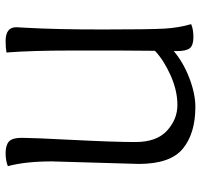

<svg xmlns="http://www.w3.org/2000/svg" viewBox="-36 -670 716 684"><g transform="rotate(-90 322.0 -328.0)"><path d="M80 -192 89 -501Q89 -596 72 -658Q92 -666 119 -666Q146 -666 159.5 -654.5Q173 -643 173 -607.5Q173 -572 165.5 -425.5Q158 -279 158 -203.5Q158 -128 198.5 -91Q239 -54 290 -54Q341 -54 395 -78Q449 -102 483 -134L484 -262V-431Q484 -572 477 -663Q494 -666 518 -666Q567 -666 567 -628Q567 -626 565 -591Q559 -486 559 -320Q559 -154 562 -101.5Q565 -49 578 -5Q560 3 531.5 3Q503 3 492.5 -9.5Q482 -22 482 -56V-67Q442 -33 386 -11.5Q330 10 283 10Q189 10 134.5 -34.5Q80 -79 80 -192Z"/></g></svg>

Font: Overlock
Style: Regular
Weight: 400
Designer: Dario Muhafara
Foundry: Dario Manuel Muhafara
Version: Version 1.001